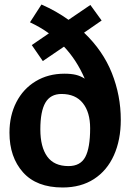

<svg xmlns="http://www.w3.org/2000/svg" viewBox="-20 -822 591 852"><path d="M516 -290Q516 -201 485.5 -133Q455 -65 397 -27.5Q339 10 258 10Q142 10 82 -57.5Q22 -125 22 -233Q22 -309 52.5 -368.5Q83 -428 138.5 -461.5Q194 -495 266 -495Q296 -495 316.5 -490Q337 -485 356 -473Q320 -556 264 -615L170 -551L121 -622L197 -674Q160 -701 113 -723L164 -802Q230 -773 284 -734L381 -800L431 -731L353 -677Q437 -597 476.5 -497.5Q516 -398 516 -290ZM380 -253Q380 -324 347.5 -364.5Q315 -405 253 -405Q204 -405 181.5 -366.5Q159 -328 159 -248Q159 -170 189.5 -127.5Q220 -85 284 -85Q337 -85 358.5 -125.5Q380 -166 380 -253Z"/></svg>

Font: Enriqueta
Style: Bold
Weight: 700
Designer: Viviana Monsalve, Gustavo Ibarra
Foundry: 72Puntos
Version: Version 2.000